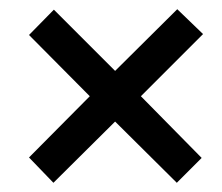

<svg xmlns="http://www.w3.org/2000/svg" viewBox="-20 -562 483 417"><path d="M365 -542 421 -488 286 -353 418 -219 364 -165 230 -298 96 -165 43 -220 175 -353 43 -486 97 -541 230 -408Z"/></svg>

Font: Noto Sans ExtraCondensed Medium
Style: Italic
Weight: 500
Width: 2
Italic angle: -12°
Designer: Monotype Design Team
Foundry: Monotype Imaging Inc.
Version: Version 2.013; ttfautohint (v1.8.4.7-5d5b)